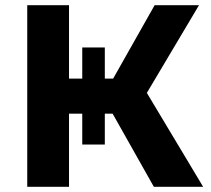

<svg xmlns="http://www.w3.org/2000/svg" viewBox="-20 -720 815 740"><path d="M416 -417 576 -700H747L546 -362L763 0H573L414 -282H384V-163H297V-282H246V0H85V-700H246V-417H297V-537H384V-417Z"/></svg>

Font: Montserrat Z
Style: Bold
Weight: 700
Designer: Julieta Ulanovsky
Foundry: Julieta Ulanovsky
Version: Version 8.000